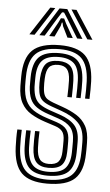

<svg xmlns="http://www.w3.org/2000/svg" viewBox="-55 -808 490 852"><g transform="rotate(5 190.0 -381.5)"><path d="M187 8.5Q109 8.5 73.6 -26.2Q38.2 -61 35 -141.2Q34.2 -160.2 34.2 -181.2Q34.2 -202.2 35.5 -219.5H55.2Q54.2 -203.2 54.1 -182Q54 -160.8 54.8 -142.2Q57.5 -71 88.4 -40.1Q119.2 -9.2 187 -9.2Q262 -9.2 294.1 -39.6Q326.2 -70 327.2 -138.5Q327.8 -147.2 327.8 -155.1Q327.8 -163 327.8 -171.1Q327.8 -179.2 327.8 -187.8Q327.8 -245 300.2 -273.1Q272.8 -301.2 222 -319L179 -334.2Q154.2 -343 141.2 -352.8Q128.2 -362.5 122.9 -376.9Q117.5 -391.2 116 -413.8Q115.2 -423.5 115.4 -434.1Q115.5 -444.8 116 -456.2Q118.8 -500 135.1 -519.1Q151.5 -538.2 191.8 -538.2Q226.2 -538.2 244.5 -520.8Q262.8 -503.2 264.2 -457.2Q264.8 -445 264.6 -425Q264.5 -405 263.8 -382.2H244Q244.8 -404 245 -423Q245.2 -442 244.8 -456.2Q243.5 -491 230.9 -505.9Q218.2 -520.8 191.8 -520.8Q162.8 -520.8 150.6 -505.8Q138.5 -490.8 137 -456.2Q136.5 -444.5 136.4 -434.9Q136.2 -425.2 137 -413.8Q138.2 -392.8 143.6 -381.2Q149 -369.8 159.4 -363.5Q169.8 -357.2 185 -351.5L227 -336.5Q262.5 -324 289.9 -307Q317.2 -290 332.9 -262Q348.5 -234 348.5 -187.8Q348.5 -179 348.6 -171Q348.8 -163 348.6 -155.1Q348.5 -147.2 348.2 -138.5Q347.2 -61.2 310.6 -26.4Q274 8.5 187 8.5ZM187 -26.8Q128.5 -26.8 102.8 -54.2Q77 -81.8 74.5 -143Q74 -160.2 73.9 -180.1Q73.8 -200 75 -219.5H95Q93.8 -200 93.8 -179.6Q93.8 -159.2 94.2 -144Q96.2 -90.8 117.9 -67.5Q139.5 -44.2 187 -44.2Q240.5 -44.2 262.5 -67Q284.5 -89.8 285.5 -138.8Q285.8 -152 285.8 -163.4Q285.8 -174.8 285.8 -187.8Q285.8 -228.5 267.9 -249.9Q250 -271.2 211.8 -284L166.8 -299.2Q134 -310.2 114.2 -324Q94.5 -337.8 85.1 -359Q75.8 -380.2 74 -413.8Q73.8 -426 73.9 -435.9Q74 -445.8 74 -456.2Q74.8 -518.2 101.6 -545.8Q128.5 -573.2 191.8 -573.2Q249.2 -573.2 275.2 -546.9Q301.2 -520.5 303.8 -459.5Q304.2 -443.8 304.2 -425Q304.2 -406.2 303 -382.2H283.2Q284.2 -406.2 284.4 -424.5Q284.5 -442.8 284 -459.2Q282 -513.2 259.1 -534.5Q236.2 -555.8 191.8 -555.8Q140 -555.8 117.8 -532.4Q95.5 -509 95 -456.2Q95 -445.2 94.8 -435.5Q94.5 -425.8 95 -413.8Q96.8 -384.5 104.8 -366.5Q112.8 -348.5 129.4 -337.1Q146 -325.8 172.8 -316.5L216.8 -301.5Q263 -285.8 284.9 -261Q306.8 -236.2 306.8 -187.8Q306.8 -174.8 306.8 -163.1Q306.8 -151.5 306.5 -138.8Q305.5 -79.8 278.4 -53.2Q251.2 -26.8 187 -26.8ZM187 -61.8Q150.5 -61.8 133.1 -80.9Q115.8 -100 114 -145Q113.5 -160.2 113.5 -180Q113.5 -199.8 114.5 -219.5H134.2Q133.2 -202 133.2 -182.5Q133.2 -163 133.8 -146.5Q135 -110.5 147.5 -94.9Q160 -79.2 187 -79.2Q217.8 -79.2 230.2 -93.8Q242.8 -108.2 243.5 -139Q244 -152 244 -163.4Q244 -174.8 244 -187.8Q244 -216.5 232.9 -229.5Q221.8 -242.5 201.2 -249L154.5 -264.2Q118.8 -276 91.4 -292.6Q64 -309.2 48.4 -337.9Q32.8 -366.5 32.2 -413.5Q32 -426.8 32.1 -437.2Q32.2 -447.8 32.2 -456.5Q32.8 -537.2 69.5 -572.9Q106.2 -608.5 191.8 -608.5Q269.5 -608.5 304.8 -574.4Q340 -540.2 343.2 -461.2Q343.8 -443.8 343.6 -422.8Q343.5 -401.8 342.5 -382.2H322.8Q323.8 -399.8 324 -421.1Q324.2 -442.5 323.5 -460Q320.5 -530.2 289.9 -560.5Q259.2 -590.8 191.8 -590.8Q117.5 -590.8 85.6 -559.2Q53.8 -527.8 53.2 -456.5Q53 -445.2 52.9 -435.5Q52.8 -425.8 53.2 -413.5Q54.8 -374.5 66.4 -349.6Q78 -324.8 101.2 -309.1Q124.5 -293.5 160.5 -281.8L206.5 -266.8Q239.8 -255.5 252.2 -237.4Q264.8 -219.2 264.8 -187.8Q264.8 -180 264.9 -172.1Q265 -164.2 264.9 -156.1Q264.8 -148 264.5 -138.8Q263.8 -98.5 246.1 -80.1Q228.5 -61.8 187 -61.8ZM52 -644.8 134 -770.8H156.2L75 -644.8ZM96.5 -644.8 175.2 -770.8H209.8L288.2 -644.8H264.8L214.5 -727L196.8 -754.5H188L170.2 -727L120 -644.8ZM140.2 -644.8 174.5 -706.2 185.2 -728H199.5L210.2 -706.2L245.2 -644.8H221.5L197.5 -693.8L194 -709.2H190.8L187.2 -693.8L164 -644.8ZM310 -644.8 228.5 -770.8H250.8L332.8 -644.8Z"/></g></svg>

Font: Big Shoulders Inline Display Thin
Style: Bold
Weight: 700
Version: Version 2.002